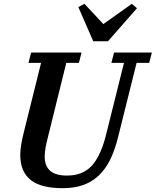

<svg xmlns="http://www.w3.org/2000/svg" viewBox="-20 -973 815 1005"><path d="M309 12Q256 12 214.5 2.5Q173 -7 144.5 -28Q116 -49 101 -82.5Q86 -116 86 -163Q86 -185 91 -216Q96 -247 105 -282L195 -644H129L143 -698H407L393 -644H327L229 -248Q222 -221 218 -197Q214 -173 214 -153Q214 -54 330 -54Q412 -54 459 -104Q506 -154 534 -263L629 -644H563L577 -698H775L761 -644H695L598 -255Q581 -186 556 -136Q531 -86 495.5 -53Q460 -20 414 -4Q368 12 309 12ZM390 -936 422 -953 521 -847 670 -953 697 -930 545 -757H468Z"/></svg>

Font: IBM Plex Serif SmBld
Style: Italic
Weight: 600
Italic angle: -14°
Designer: Mike Abbink, Paul van der Laan, Pieter van Rosmalen
Foundry: Bold Monday
Version: Version 3.001